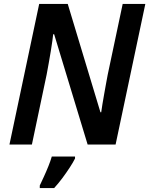

<svg xmlns="http://www.w3.org/2000/svg" viewBox="-20 -734 758 975"><path d="M28 0 179 -714H324L490 -164H494Q496 -181 500 -204Q504 -227 508.5 -253.5Q513 -280 518 -306.5Q523 -333 527 -355L603 -714H718L567 0H425L255 -560H250Q249 -550 246 -527Q243 -504 238 -474.5Q233 -445 227.5 -413.5Q222 -382 217 -356L142 0ZM182 208Q191 189 203 163Q215 137 226 109.5Q237 82 243 61H361V71Q351 91 334 117Q317 143 297 170Q277 197 255 221H182Z"/></svg>

Font: Noto Sans Display SemiBold
Style: Italic
Weight: 600
Italic angle: -12°
Designer: Monotype Design Team
Foundry: Monotype Imaging Inc.
Version: Version 2.003